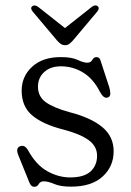

<svg xmlns="http://www.w3.org/2000/svg" viewBox="-20 -689 490 718"><path d="M207.5 -441Q169 -441 145.5 -419.8Q122 -398.5 122 -365Q122 -328 151 -307Q180 -286 240 -269.5Q320 -249 362.5 -213.8Q405 -178.5 405 -123.5Q405 -66.5 363.8 -28.8Q322.5 9 245 9Q206.5 9 182.8 -1Q159 -11 144 -11Q130.5 -11 125 -0.8Q119.5 9.5 108 9.5Q95.5 9.5 89 -8.5L48 -110Q37.5 -136.5 56.5 -142.5Q72 -147.5 83.5 -129.5Q114.5 -72.5 156.5 -49Q198.5 -25.5 242.5 -25.5Q294.5 -25.5 318.8 -48Q343 -70.5 343 -106.5Q343 -142 311.5 -165Q280 -188 217 -204.5Q141.5 -223.5 101.2 -256.8Q61 -290 61 -350Q61 -403.5 100.2 -439.5Q139.5 -475.5 207 -475.5Q248 -475.5 270.2 -465Q292.5 -454.5 306 -454.5Q319.5 -454.5 325.2 -465Q331 -475.5 341 -475.5Q353 -475.5 356.5 -461L388.5 -363Q392.5 -350 392.5 -338.5Q392.5 -327 382 -324Q367.5 -320 354 -345Q329.5 -394 291.2 -417.5Q253 -441 207.5 -441ZM253 -538Q245.5 -529.5 239 -524.8Q232.5 -520 223.5 -520Q214 -520 207.2 -524.8Q200.5 -529.5 193 -538L102.5 -645.5Q91.5 -658.5 101 -666Q110 -672.5 123 -663L223 -584L323 -663Q336 -673 345 -666Q354 -658.5 343.5 -645.5Z"/></svg>

Font: Fraunces 9pt Soft Light
Style: Regular
Weight: 300
Version: Version 1.000;[0bf87f6ff]